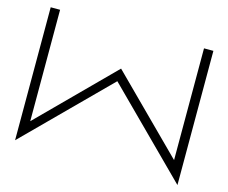

<svg xmlns="http://www.w3.org/2000/svg" viewBox="-106 -922 1266 1067"><g transform="rotate(15 526.5 -388.0)"><path d="M996 -774V-2L524 -473L60 -9V-774H114V-133L526 -546L942 -131V-774Z"/></g></svg>

Font: LuenTai2017
Style: Regular
Weight: 400
Designer: LuenTai
Foundry: Microsoft Corpration
Version: Version 1.00 November 27, 2016, initial release